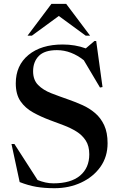

<svg xmlns="http://www.w3.org/2000/svg" viewBox="-20 -955 618 986"><path d="M532.5 -219.5Q532.5 -150 495.8 -98.2Q459 -46.5 397 -17.5Q335 11.5 260 11.5Q208 11.5 166.8 4.5Q125.5 -2.5 81 -20L39 -215.5H54L173 -30.5Q193.5 -22.5 213.2 -18Q233 -13.5 254.5 -13.5Q344 -13.5 391.2 -53.2Q438.5 -93 438.5 -162.5Q438.5 -205 420.5 -233Q402.5 -261 372.8 -279.5Q343 -298 307.2 -311.5Q271.5 -325 236.5 -338Q189.5 -355.5 149.5 -377.8Q109.5 -400 85.2 -435.2Q61 -470.5 61 -527Q61 -619 126.2 -672.8Q191.5 -726.5 302 -726.5Q366 -726.5 420.5 -706.5L465 -744.5H474L506.5 -508L493.5 -505.5L410.5 -645.5Q379.5 -670.5 344.5 -684Q309.5 -697.5 272.5 -697.5Q208.5 -697.5 179.2 -667.5Q150 -637.5 150 -589Q150 -544.5 175.8 -518.5Q201.5 -492.5 243.2 -476.2Q285 -460 332.5 -443.5Q368.5 -431 404 -415Q439.5 -399 468.5 -374.2Q497.5 -349.5 515 -312Q532.5 -274.5 532.5 -219.5ZM420 -772 282 -873 144 -772H121.5L244 -935H320L442.5 -772Z"/></svg>

Font: Newsreader 72pt Medium
Style: Regular
Weight: 500
Designer: Hugues Gentile
Foundry: Production Type
Version: Version 1.003; ttfautohint (v1.8.3)